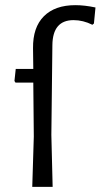

<svg xmlns="http://www.w3.org/2000/svg" viewBox="-20 -724 390 744"><path d="M272 -704Q308 -704 350 -695L344 -633L338 -628Q302 -646 265 -646Q184 -646 183 -549L179 -201L184 0H105L111 -195L109 -404H40L36 -410L41 -457H109L108 -537Q107 -618 150 -661Q193 -704 272 -704Z"/></svg>

Font: Alegreya Sans SC
Style: Regular
Weight: 400
Designer: Juan Pablo del Peral
Foundry: Huerta Tipografica
Version: Version 2.007